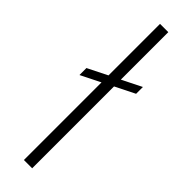

<svg xmlns="http://www.w3.org/2000/svg" viewBox="-257 -739 738 738"><g transform="rotate(45 112.0 -370.0)"><path d="M215 -485 135 -445V0H90V-422L10 -382V-420L90 -460V-740H135V-482L215 -522Z"/></g></svg>

Font: Fz Poppins ExtLt
Style: Regular
Weight: 200
Designer: Ninad Kale (Devanagari), Jonny Pinhorn (Latin)
Foundry: Indian Type Foundry
Version: Vit hóa bi Vntype.Com & FontZin.Com